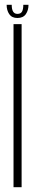

<svg xmlns="http://www.w3.org/2000/svg" viewBox="-20 -775 158 795"><path d="M36 0V-675H69.5V0ZM52 -700.5Q29 -700.5 18.2 -716.5Q7.5 -732.5 7.5 -755H28.5Q28.5 -717.5 52 -717.5Q66 -717.5 71.2 -727Q76.5 -736.5 76.5 -755H98Q98 -732.5 87 -716.5Q76 -700.5 52 -700.5Z"/></svg>

Font: Anybody Condensed ExtraLight
Style: Regular
Weight: 200
Width: 3
Designer: Tyler Finck
Foundry: Etcetera Type Company
Version: Version 1.010; ttfautohint (v1.8.3) -l 8 -r 50 -G 200 -x 14 